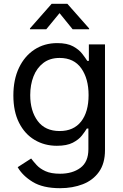

<svg xmlns="http://www.w3.org/2000/svg" viewBox="-20 -781 653 1017"><path d="M298.3 215.8Q207.5 215.8 153.3 182.6Q99.1 149.4 73.7 104.5L145 58.6Q156.7 74.2 174.1 93.3Q191.4 112.3 220.9 125.7Q250.5 139.2 298.3 139.2Q363.8 139.2 406 107.9Q448.2 76.7 448.2 9.3V-100.1H439.9Q430.7 -84.5 413.8 -63Q397 -41.5 365.5 -25.1Q334 -8.8 281.2 -8.8Q215.8 -8.8 163.6 -39.8Q111.3 -70.8 81.1 -130.4Q50.8 -189.9 50.8 -275.4Q50.8 -359.9 80.6 -422.1Q110.4 -484.4 162.8 -518.6Q215.3 -552.7 283.2 -552.7Q335.9 -552.7 367.4 -535.4Q398.9 -518.1 416 -495.6Q433.1 -473.1 442.4 -458.5H450.7V-545.9H536.1V14.2Q536.1 84.5 504.4 129.2Q472.7 173.8 418.7 194.8Q364.7 215.8 298.3 215.8ZM295.9 -86.9Q370.1 -86.9 409.7 -137.5Q449.2 -188 449.2 -277.3Q449.2 -364.3 410.4 -419.2Q371.6 -474.1 295.9 -474.1Q244.1 -474.1 209.5 -447.5Q174.8 -420.9 157.5 -376.5Q140.1 -332 140.1 -277.3Q140.1 -193.4 179.7 -140.1Q219.2 -86.9 295.9 -86.9ZM225.1 -626H138.7V-630.4L253.4 -760.7H336.9L452.1 -630.4V-626H364.7L295.4 -711.4Z"/></svg>

Font: Inter-Regular
Style: Regular
Weight: 400
Designer: Rasmus Andersson
Foundry: rsms
Version: Version 4.000;git-a52131595